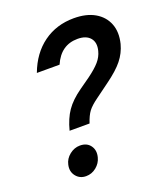

<svg xmlns="http://www.w3.org/2000/svg" viewBox="-129 -775 756 874"><g transform="rotate(-20 248.5 -337.5)"><path d="M137.5 -210Q151.7 -265 176.7 -301.2Q201.7 -337.5 250 -371.7L301.7 -408.3Q339.2 -435.8 358.3 -457.9Q377.5 -480 384.2 -506.7Q394.2 -545 375 -567.9Q355.8 -590.8 314.2 -590.8Q233.3 -590.8 197.5 -508.3H87.5Q119.2 -593.3 182.5 -639.2Q245.8 -685 330 -685Q390.8 -685 431.2 -661.7Q471.7 -638.3 487.9 -597.1Q504.2 -555.8 490.8 -501.7Q480 -460.8 453.3 -427.5Q426.7 -394.2 372.5 -355L306.7 -306.7Q274.2 -283.3 260 -264.2Q245.8 -245 234.2 -210ZM138.3 10Q107.5 10 89.6 -12.9Q71.7 -35.8 79.2 -67.5Q85 -94.2 107.9 -112.5Q130.8 -130.8 158.3 -130.8Q191.7 -130.8 208.3 -107.9Q225 -85 216.7 -52.5Q210 -25.8 187.9 -7.9Q165.8 10 138.3 10Z"/></g></svg>

Font: Funnel Sans Medium
Style: Italic
Weight: 500
Italic angle: -14.036°
Version: Version 1.000; Beta; Release 5; Build 24; ttfautohint (v1.8.